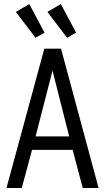

<svg xmlns="http://www.w3.org/2000/svg" viewBox="-20 -927 516 947"><path d="M12 0.2H87.4L138 -187.8H338.4L388 0.2H466.2L281 -687H198.6ZM155.6 -254.2 239 -578.8 321.2 -254.2ZM355.4 -766 280 -907 214 -868.2 310.8 -740.8ZM199.6 -766 124.4 -907 58.2 -868.2 155.2 -740.8Z"/></svg>

Font: Secuela Light
Style: Regular
Weight: 300
Designer: Fernando Haro
Foundry: deFharo
Version: Version 1.708